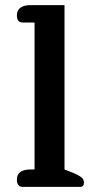

<svg xmlns="http://www.w3.org/2000/svg" viewBox="-20 -730 369 750"><path d="M46 -28Q46 -68 99 -68H115V-642H69Q46 -642 46 -670Q46 -690 60 -700Q74 -710 99 -710H232V-68L272 -52Q292 -43 300 -35.5Q308 -28 308 -17Q308 0 293 0H69Q46 0 46 -28Z"/></svg>

Font: Maitree Semibold
Style: Regular
Weight: 600
Designer: CadsonDemak Team
Foundry: CadsonDemak
Version: Version 1.000